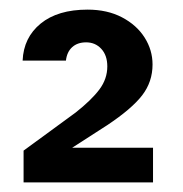

<svg xmlns="http://www.w3.org/2000/svg" viewBox="-20 -731 380 399"><path d="M298 -424V-352H29V-418L137 -497Q170 -523 186.5 -545Q203 -567 203 -593Q203 -616 190.5 -629.5Q178 -643 159 -643Q141 -643 130 -633Q119 -623 117 -605H27Q29 -653 64.5 -682Q100 -711 162 -711Q203 -711 233.5 -695Q264 -679 280.5 -653Q297 -627 297 -597Q297 -561 275.5 -533Q254 -505 203 -471L130 -424Z"/></svg>

Font: Fz Poppins Med
Style: Regular
Weight: 500
Designer: Ninad Kale (Devanagari), Jonny Pinhorn (Latin)
Foundry: Indian Type Foundry
Version: Vit hóa bi Vntype.Com & FontZin.Com